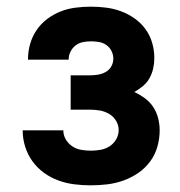

<svg xmlns="http://www.w3.org/2000/svg" viewBox="-20 -548 540 576"><path d="M252 8Q228 8 203.5 5Q179 2 155.5 -6.5Q132 -15 112 -29.5Q92 -44 77.5 -64Q63 -84 55.5 -108Q48 -132 48 -157H170Q170 -142 177.5 -129.5Q185 -117 197 -109Q209 -101 223.5 -98.5Q238 -96 252 -96Q267 -96 281.5 -98.5Q296 -101 308.5 -109Q321 -117 328.5 -130Q336 -143 336 -158Q336 -173 328 -186Q320 -199 307 -206.5Q294 -214 279.5 -216.5Q265 -219 250 -219H192V-322H250Q262 -322 274 -324Q286 -326 297 -332Q308 -338 314 -349Q320 -360 320 -372Q320 -384 314.5 -395Q309 -406 299 -413Q289 -420 277 -422Q265 -424 253 -424Q240 -424 228 -421.5Q216 -419 206.5 -411.5Q197 -404 191.5 -393Q186 -382 186 -370V-369H64V-371Q64 -394 70.5 -416.5Q77 -439 90 -458Q103 -477 121.5 -491Q140 -505 161.5 -513.5Q183 -522 206.5 -525Q230 -528 253 -528Q276 -528 299 -525Q322 -522 343.5 -514Q365 -506 384 -492.5Q403 -479 416.5 -460.5Q430 -442 436.5 -419.5Q443 -397 443 -374Q443 -358 439.5 -342.5Q436 -327 428.5 -313.5Q421 -300 409 -290Q397 -280 383 -272Q400 -264 415 -253Q430 -242 440 -226.5Q450 -211 454.5 -193Q459 -175 459 -157Q459 -132 452 -107.5Q445 -83 430 -63Q415 -43 394.5 -29Q374 -15 350.5 -6.5Q327 2 302 5Q277 8 252 8Z"/></svg>

Font: Iosevka SS18 Extrabold
Style: Regular
Weight: 800
Monospace: yes
Designer: Belleve Invis
Foundry: Belleve Invis
Version: Version 25.1.1; ttfautohint (v1.8.4)